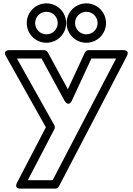

<svg xmlns="http://www.w3.org/2000/svg" viewBox="-20 -836 792 1141"><path d="M256 -766C293.2 -766 323 -736.2 323 -699C323 -661.8 293.2 -632 256 -632C218.8 -632 189 -661.8 189 -699C189 -736.2 218.8 -766 256 -766ZM256 -816C191.2 -816 139 -763.8 139 -699C139 -634.2 191.2 -582 256 -582C320.8 -582 373 -634.2 373 -699C373 -763.8 320.8 -816 256 -816ZM493 -766C530.2 -766 560 -736.2 560 -699C560 -661.8 530.2 -632 493 -632C455.8 -632 426 -661.8 426 -699C426 -736.2 455.8 -766 493 -766ZM493 -816C428.2 -816 376 -763.8 376 -699C376 -634.2 428.2 -582 493 -582C557.8 -582 610 -634.2 610 -699C610 -763.8 557.8 -816 493 -816ZM523 -488H669.8L292.8 235H145.2L303.2 -68.5C307.1 -76 306.7 -85.4 302.8 -92.2L80.7 -488H227.1L363 -238.1C363 -238.1 387 -194.8 407.7 -239.5ZM507 -538C498.9 -538 488.6 -532.7 484.3 -523.5L383.2 -305.6L264 -524.9C260.1 -532.1 251.4 -538 242 -538H38C-8.5 -538 16.2 -500.8 16.2 -500.8L252.6 -79.6L81.8 248.5C60.7 289 104 285 104 285H308C316.6 285 325.8 279.9 330.2 271.6L733.2 -501.4C754.3 -542 711 -538 711 -538Z"/></svg>

Font: Hussar Ekologiczny
Style: Regular
Weight: 400
Foundry: Cannot Into Space Fonts
Version: Version 0.97